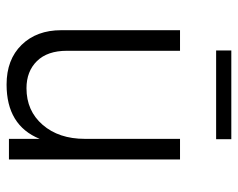

<svg xmlns="http://www.w3.org/2000/svg" viewBox="-88 -610 706 569"><g transform="rotate(90 264.5 -326.0)"><path d="M453 0H392V-91Q352 7 231 7Q157 7 113.5 -37.5Q70 -82 70 -155V-507H131V-172Q131 -114 161.5 -83Q192 -52 242 -52Q309 -52 350.5 -100Q392 -148 392 -225V-507H453ZM393 -614H130V-659H393Z"/></g></svg>

Font: Hind Guntur Light
Style: Regular
Weight: 300
Designer: Manushi Parikh, Hitesh Malaviya
Foundry: Indian Type Foundry
Version: Version 1.002;PS 1.0;hotconv 1.0.86;makeotf.lib2.5.63406; tt